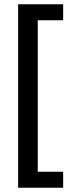

<svg xmlns="http://www.w3.org/2000/svg" viewBox="-20 -751 358 900"><path d="M276 129H65V-731H276V-656H157V54H276Z"/></svg>

Font: Wix Madefor Display Medium
Style: Regular
Weight: 500
Designer: Dalton Maag Ltd
Foundry: Dalton Maag Ltd
Version: Version 3.100